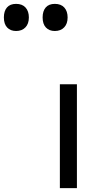

<svg xmlns="http://www.w3.org/2000/svg" viewBox="-224 -971 502 991"><path d="M173 0H85V-536H173ZM59 -811Q30 -811 13 -829Q-4 -847 -4 -881Q-4 -914 12 -932.5Q28 -951 59 -951Q91 -951 108 -932Q125 -913 125 -881Q125 -848 107 -829.5Q89 -811 59 -811ZM-141 -811Q-170 -811 -187 -829Q-204 -847 -204 -881Q-204 -914 -188 -932.5Q-172 -951 -141 -951Q-109 -951 -92 -932Q-75 -913 -75 -881Q-75 -848 -93 -829.5Q-111 -811 -141 -811Z"/></svg>

Font: Noto Sans Tifinagh Tawellemmet
Style: Regular
Weight: 400
Designer: JamraPatel
Foundry: JamraPatel LLC
Version: Version 2.006; ttfautohint (v1.8.4.7-5d5b)